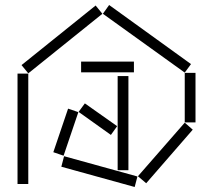

<svg xmlns="http://www.w3.org/2000/svg" viewBox="-20 -735 841 767"><path d="M391 -680 718 -445 743 -479 416 -715ZM66 -475 93 -442 389 -680 362 -713ZM304 -446H515V-489H304ZM718 -246H761V-444H718ZM50 0H93V-441H50ZM450 -55H493V-431H450ZM294 -288 423 -196 448 -231 319 -322ZM193 -127 234 -113 293 -287 252 -301ZM531 -31 564 -3 750 -217 718 -245ZM225 -69 518 12 529 -30 236 -111Z"/></svg>

Font: Anthony
Style: Regular
Weight: 400
Designer: Sun Young Oh
Foundry: Velvetyne Type Foundry
Version: Version 1.000;hotconv 1.0.109;makeotfexe 2.5.65596